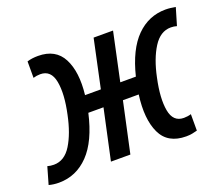

<svg xmlns="http://www.w3.org/2000/svg" viewBox="-120 -692 988 845"><g transform="rotate(-20 374.0 -269.0)"><path d="M24 9Q-1 9 -23 3L0 -77Q14 -73 30 -73Q80 -73 112 -125Q144 -177 161 -259Q181 -351 170 -409.5Q159 -468 109 -468Q92 -468 76 -463V-540Q98 -547 127 -547Q209 -547 242 -483.5Q275 -420 263 -314H337L385 -539H476L428 -314H501Q530 -432 587.5 -489.5Q645 -547 724 -547Q737 -547 748.5 -545.5Q760 -544 771 -542L747 -461Q734 -465 719 -465Q670 -465 637 -413Q604 -361 587 -279Q567 -187 577.5 -129Q588 -71 638 -71Q656 -71 672 -76V1Q662 4 648.5 6.5Q635 9 620 9Q534 9 502.5 -58Q471 -125 486 -236H412L361 0H270L321 -236H250Q222 -112 163.5 -51.5Q105 9 24 9Z"/></g></svg>

Font: Noto Sans Condensed Medium
Style: Italic
Weight: 500
Width: 3
Italic angle: -12°
Designer: Monotype Design Team
Foundry: Monotype Imaging Inc.
Version: Version 2.013; ttfautohint (v1.8.4.7-5d5b)